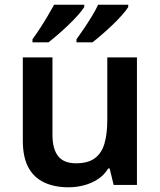

<svg xmlns="http://www.w3.org/2000/svg" viewBox="-20 -786 682 816"><path d="M562 -542V0H463L446 -70H440Q423 -42 396 -24.5Q369 -7 337 1.5Q305 10 271 10Q211 10 167 -11Q123 -32 100 -75.5Q77 -119 77 -188V-542H203V-213Q203 -153 227 -122.5Q251 -92 303 -92Q354 -92 383 -113.5Q412 -135 424 -176Q436 -217 436 -277V-542ZM525 -756Q517 -743 499.5 -723Q482 -703 459 -681Q436 -659 413.5 -639.5Q391 -620 373 -606H305V-619Q319 -638 336.5 -664Q354 -690 370.5 -717Q387 -744 397 -766H525ZM338 -756Q330 -743 312.5 -723Q295 -703 272 -681Q249 -659 226.5 -639.5Q204 -620 186 -606H118V-619Q132 -638 149 -664Q166 -690 182 -717Q198 -744 210 -766H338Z"/></svg>

Font: Noto Sans Hebrew SemiBold
Style: Regular
Weight: 600
Designer: Monotype Design Team
Foundry: Monotype Imaging Inc.
Version: Version 2.003